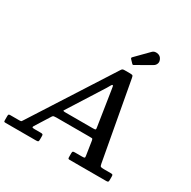

<svg xmlns="http://www.w3.org/2000/svg" viewBox="-263 -1195 1388 1397"><g transform="rotate(30 431.5 -496.0)"><path d="M699.5 -970Q691.5 -982.5 677.2 -988Q663 -993.5 648.2 -991Q633.5 -988.5 623 -977L522 -874.5Q514 -867 522 -858.5L544.5 -835Q550 -829 553.5 -829Q557 -829 563.5 -833L685 -903Q701.5 -912 707.2 -930.2Q713 -948.5 699.5 -970ZM472.5 -589Q482 -604.5 488.2 -616.2Q494.5 -628 499 -628Q504.5 -628 505.8 -619Q507 -610 510.5 -590.5L554.5 -306.5Q557.5 -290 554.8 -286.8Q552 -283.5 533 -283.5H304Q279.5 -283.5 283.2 -289.8Q287 -296 295 -308.5ZM-51.5 -17.5Q-51.5 -6 -49.8 -3Q-48 0 -36 0H219Q233 0 236.5 -3.5Q240 -7 240 -20.5V-50.5Q240 -60.5 235.8 -63.2Q231.5 -66 222 -66H167Q150 -66 148.5 -70.5Q147 -75 152.5 -83.5L230.5 -207.5Q235.5 -215.5 242.2 -217Q249 -218.5 262.5 -218.5H540.5Q556 -218.5 562.5 -217.8Q569 -217 571 -203L589 -86Q591.5 -72.5 588 -69.2Q584.5 -66 568 -66H507.5Q495 -66 491 -63.2Q487 -60.5 487 -48V-17Q487 -7 489.2 -3.5Q491.5 0 501.5 0H807.5Q819.5 0 823.2 -3.2Q827 -6.5 827 -18V-48Q827 -59.5 823.8 -62.8Q820.5 -66 809.5 -66H750.5Q729.5 -66 723.8 -69.5Q718 -73 715 -90L595.5 -743.5Q594 -752.5 591.8 -757.2Q589.5 -762 584.2 -763.5Q579 -765 568 -765H521.5Q507.5 -765 503 -761.2Q498.5 -757.5 493.5 -749.5L66.5 -83Q61.5 -75 58.2 -70.5Q55 -66 41 -66H-35.5Q-47 -66 -49.2 -62.2Q-51.5 -58.5 -51.5 -47.5Z"/></g></svg>

Font: Besley Medium
Style: Italic
Weight: 500
Italic angle: -13°
Designer: Owen Earl
Foundry: indestructible type*
Version: Version 2.001